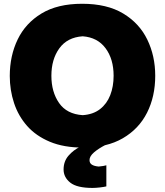

<svg xmlns="http://www.w3.org/2000/svg" viewBox="-20 -748 852 992"><path d="M409.5 14.5Q309.5 14.5 237.8 -15.5Q166 -45.5 120.2 -97.2Q74.5 -149 52.5 -215.8Q30.5 -282.5 30.5 -355.5Q30.5 -459.5 71.2 -544Q112 -628.5 194.8 -678.5Q277.5 -728.5 404.5 -728.5Q533 -728.5 616.5 -678.2Q700 -628 741 -543.5Q782 -459 782 -356.5Q782 -249.5 739.8 -165.8Q697.5 -82 614.8 -33.8Q532 14.5 409.5 14.5ZM407 -153Q461 -156.5 496.5 -184Q532 -211.5 549.5 -256.2Q567 -301 567 -356.5Q567 -443 525.2 -499Q483.5 -555 407 -560.5Q327.5 -555 286.5 -498.2Q245.5 -441.5 245.5 -356.5Q245.5 -273 285.2 -215.8Q325 -158.5 407 -153ZM458 223Q377.5 223 343 195.5Q308.5 168 308.5 127.5Q308.5 85.5 334.2 56Q360 26.5 394.5 10V-25.5L488.5 -37.5L526.5 0Q488.5 19.5 465.5 39.5Q442.5 59.5 442.5 79Q442.5 95 454.8 102.8Q467 110.5 490 112.5Q503.5 111.5 513.5 109.5Q523.5 107.5 529.5 106V215Q517.5 218 495.8 220.5Q474 223 458 223Z"/></svg>

Font: Commissioner Flair ExtraBold
Style: Regular
Weight: 800
Designer: Kostas Bartsokas
Foundry: Kostas Bartsokas
Version: Version 1.000; ttfautohint (v1.8.3)